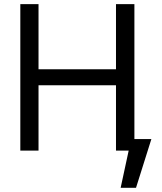

<svg xmlns="http://www.w3.org/2000/svg" viewBox="-20 -727 784 927"><path d="M78.1 -707H166V-392.6H540V-707H628.9V0H540V-315.4H166V0H78.1ZM636.7 179.7H562.5L613.3 -55.7H710.9Z"/></svg>

Font: WEMIX Pretendard Variable
Style: Regular
Weight: 400
Designer: Base glyphs from Inter by Rasmus Andersson; Hangeul glyphs from Noto Sans CJK(Source Han Sans) by Jang Soo-young and Kan
Foundry: Kil Hyung-jin
Version: Version 1.000;Glyphs 3.2 (3208)